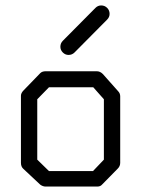

<svg xmlns="http://www.w3.org/2000/svg" viewBox="-20 -739 580 706"><path d="M202 -567Q202 -580 211 -589L331 -710Q340 -719 352 -719Q365 -719 374 -710Q383 -701 383 -688Q383 -676 374 -667L254 -546Q245 -537 232 -537Q220 -537 211 -546Q202 -555 202 -567ZM117 -374V-152L160 -110H322L362 -152V-374L323 -418H160ZM67 -407 128 -470Q135 -477 148 -477H336Q348 -477 358 -467L414 -404Q422 -396 422 -385V-140Q422 -128 413 -119L355 -60Q349 -53 337.5 -53H334H148Q137.5 -53 128 -60L66 -118Q57 -126 57 -140V-387Q57 -397 67 -407Z"/></svg>

Font: IBM 3270
Style: Regular
Weight: 400
Monospace: yes
Version: Version 2.3.1